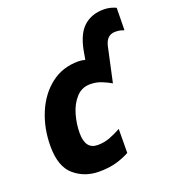

<svg xmlns="http://www.w3.org/2000/svg" viewBox="-140 -871 885 986"><g transform="rotate(-20 302.5 -377.5)"><path d="M234 10Q286 10 326 -1Q366 -12 401 -31L402 -162Q368 -143 337.5 -132Q307 -121 273 -121Q206 -121 206 -210Q206 -260 220.5 -310.5Q235 -361 265.5 -394.5Q296 -428 342 -428Q375 -428 403.5 -416.5Q432 -405 454 -392L495 -581Q508 -637 555 -637Q572 -637 584 -634Q596 -631 603 -628L605 -750Q593 -756 576 -760.5Q559 -765 538 -765Q469 -765 425.5 -723Q382 -681 367 -582L362 -554Q342 -559 325 -559Q238 -559 174.5 -509.5Q111 -460 76.5 -377.5Q42 -295 42 -197Q42 -86 98.5 -38Q155 10 234 10Z"/></g></svg>

Font: Noto Sans Display Extra
Style: Italic
Weight: 800
Italic angle: -12°
Designer: Monotype Design Team
Foundry: Monotype Imaging Inc.
Version: Version 1.900